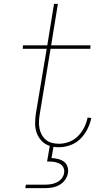

<svg xmlns="http://www.w3.org/2000/svg" viewBox="-20 -755 540 995"><path d="M111 220 114 202H214Q229 202 244.5 199.5Q260 197 274.5 190Q289 183 299.5 170Q310 157 312 142Q315 127 309 114Q303 101 290.5 94Q278 87 263.5 84.5Q249 82 234 82H224L238 1Q214 -6 196.5 -24Q179 -42 170.5 -65.5Q162 -89 162 -115Q162 -141 166 -167L222 -502H98L99 -520H225L260 -735H280L245 -520H449L448 -502H242L186 -164Q183 -146 182 -127Q181 -108 184.5 -90Q188 -72 196.5 -56.5Q205 -41 218.5 -30Q232 -19 249.5 -14.5Q267 -10 286 -10Q312 -10 338.5 -20Q365 -30 384.5 -50Q404 -70 416.5 -95Q429 -120 434 -146L453 -143Q447 -114 433 -86Q419 -58 397 -36Q375 -14 345 -3Q315 8 286 8Q279 8 271.5 7.5Q264 7 257 6L247 64Q264 65 281 69Q298 73 311 82.5Q324 92 329.5 108.5Q335 125 332 142Q329 161 316.5 178Q304 195 286 204.5Q268 214 249 217Q230 220 211 220Z"/></svg>

Font: Iosevka SS18 Thin
Style: Italic
Weight: 100
Italic angle: -9°
Monospace: yes
Designer: Belleve Invis
Foundry: Belleve Invis
Version: Version 25.1.1; ttfautohint (v1.8.4)